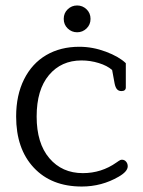

<svg xmlns="http://www.w3.org/2000/svg" viewBox="-20 -670 524 702"><path d="M213 -601Q213 -622 227.5 -636Q242 -650 262 -650Q282 -650 296.5 -636Q311 -622 311 -601Q311 -580 296.5 -566Q282 -552 262 -552Q242 -552 227.5 -566Q213 -580 213 -601ZM39 -244Q39 -322 68 -380Q97 -438 149 -468.5Q201 -499 270 -499Q319 -499 367 -481Q415 -463 440 -439V-350Q440 -344 436 -340.5Q432 -337 424 -337Q414 -337 408 -343.5Q402 -350 399 -365L390 -414Q372 -430 341 -439.5Q310 -449 278 -449Q204 -449 159 -395.5Q114 -342 114 -244Q114 -146 160.5 -91.5Q207 -37 283 -37Q351 -37 406 -76Q408 -77 414 -81.5Q420 -86 426 -86Q435 -86 441 -79Q447 -72 447 -62Q447 -43 414 -24Q352 12 279 12Q168 12 103.5 -57Q39 -126 39 -244Z"/></svg>

Font: Maitree
Style: Regular
Weight: 400
Designer: CadsonDemak Team
Foundry: CadsonDemak
Version: Version 1.000